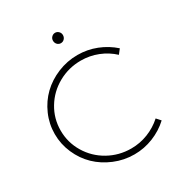

<svg xmlns="http://www.w3.org/2000/svg" viewBox="-202 -1030 1107 1174"><g transform="rotate(-30 351.5 -442.5)"><path d="M407.2 -700.2Q476.6 -700.2 539.8 -675.3Q603 -650.4 652.8 -606L627.9 -574.2Q584 -615.2 527.1 -637.7Q470.2 -660.2 408.2 -660.2Q321.3 -660.2 247.6 -618.9Q173.8 -577.6 130.9 -506.3Q87.9 -435.1 87.9 -351.1Q87.9 -266.6 130.9 -194.8Q173.8 -123 247.6 -81.5Q321.3 -40 408.2 -40Q469.7 -40 526.4 -62.3Q583 -84.5 627.9 -125L653.8 -96.2Q604.5 -50.3 540.3 -24.7Q476.1 1 407.2 1Q334 1 267.1 -26.9Q200.2 -54.7 151.6 -101.6Q103 -148.4 74.5 -213.6Q45.9 -278.8 45.9 -350.1Q45.9 -421.4 74.5 -486.3Q103 -551.3 151.6 -598.1Q200.2 -645 267.1 -672.6Q334 -700.2 407.2 -700.2ZM321.8 -850.1Q321.8 -865.2 332.3 -875.7Q342.8 -886.2 356.9 -886.2Q371.1 -886.2 381.6 -875.7Q392.1 -865.2 392.1 -850.1Q392.1 -834.5 381.8 -823.7Q371.6 -813 356.9 -813Q342.3 -813 332 -823.7Q321.8 -834.5 321.8 -850.1Z"/></g></svg>

Font: Trueno UltraLight
Style: Regular
Weight: 250
Designer: Julieta Ulanovsky
Foundry: Julieta Ulanovsky
Version: Version 3.001b | FøM Fix